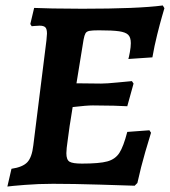

<svg xmlns="http://www.w3.org/2000/svg" viewBox="-20 -673 622 703"><path d="M280 -74Q344 -74 373 -82Q402 -90 417 -113Q432 -136 446 -190L527 -196L533 -187Q528 -172 512 -117Q496 -62 483 -3L473 7Q443 6 345.5 3Q248 0 174 0Q121 0 71 4Q21 8 7 10L22 -55Q63 -61 80 -79Q97 -97 102 -141L150 -525L152 -550Q152 -567 146 -573Q140 -579 125 -579Q116 -579 107.5 -578Q99 -577 96 -577L91 -585L105 -644Q122 -643 172.5 -642Q223 -641 281 -641Q486 -641 576 -653L582 -643Q580 -636 573 -612Q566 -588 555.5 -546Q545 -504 538 -463L450 -457Q452 -463 455.5 -482Q459 -501 459 -515Q459 -536 449.5 -545.5Q440 -555 416 -558.5Q392 -562 342 -562Q318 -562 307.5 -560Q297 -558 293 -551Q289 -544 286 -528L260 -368L350 -367Q370 -367 410 -371Q450 -375 463 -376L469 -367L446 -284Q433 -285 396.5 -286Q360 -287 320 -287Q297 -287 246 -281Q235 -211 235 -212Q233 -194 228 -160.5Q223 -127 223 -112Q223 -88 234.5 -81Q246 -74 280 -74Z"/></svg>

Font: Alegreya
Style: Bold Italic
Weight: 700
Italic angle: -7°
Designer: Juan Pablo del Peral
Foundry: Huerta Tipografica
Version: Version 2.007; ttfautohint (v1.6)